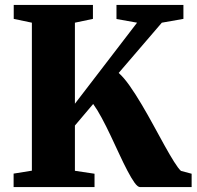

<svg xmlns="http://www.w3.org/2000/svg" viewBox="-20 -763 802 783"><path d="M35.5 0V-55L110 -67V-670.5L36 -686V-743H359V-686L285.5 -670.5V-340L539 -670.5L455 -685.5V-743H728V-686L640 -670.5L464 -465.5Q485 -447 508.8 -413.2Q532.5 -379.5 557.2 -337.8Q582 -296 605.8 -252.2Q629.5 -208.5 651 -169.8Q672.5 -131 689.8 -103.5Q707 -76 718 -66L761.5 -54.5V0H551.5Q541.5 0 528.5 -18.2Q515.5 -36.5 499.8 -66.5Q484 -96.5 466.8 -133.8Q449.5 -171 431.5 -209.2Q413.5 -247.5 395.2 -281.5Q377 -315.5 360 -339L285.5 -251V-66.5L365.5 -54.5V0Z"/></svg>

Font: Merriweather 48pt Black
Style: Regular
Weight: 900
Version: Version 2.100